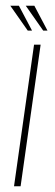

<svg xmlns="http://www.w3.org/2000/svg" viewBox="-20 -651 191 671"><path d="M29 0 99 -495H122L52 0ZM146 -544H131L70 -631H100ZM92 -544H77L16 -631H46Z"/></svg>

Font: Alumni Sans Thin
Style: Italic
Weight: 100
Italic angle: -8°
Designer: Robert E. Leuschke
Foundry: Robert E. Leuschke
Version: Version 1.016